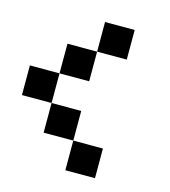

<svg xmlns="http://www.w3.org/2000/svg" viewBox="-97 -704 694 782"><g transform="rotate(15 250.0 -312.5)"><path d="M250 -500V-625H375V-500ZM250 -375H125V-500H250ZM125 -375V-250H0V-375ZM125 -125V-250H250V-125ZM250 -125H375V0H250Z"/></g></svg>

Font: Tiny5
Style: Regular
Weight: 400
Designer: Stefan Schmidt
Foundry: Made with Bits'n'Picas by Kreative Software
Version: Version 1.002; ttfautohint (v1.8.4.7-5d5b)